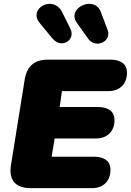

<svg xmlns="http://www.w3.org/2000/svg" viewBox="-20 -981 682 1001"><path d="M140 0H459C519 0 556 -37 556 -97C556 -139 526 -164 470 -164H249L265 -259H480C540 -259 577 -296 577 -356C577 -398 547 -423 491 -423H291L303 -506H545C605 -506 642 -543 642 -603C642 -645 612 -670 556 -670H228C160 -670 120 -635 109 -568L37 -119C25 -42 61 0 140 0ZM380 -863 439 -780C479 -724 564 -765 541 -825L506 -918C472 -1009 326 -939 380 -863ZM187 -861 253 -781C301 -723 376 -773 347 -831L304 -918C258 -1010 124 -937 187 -861Z"/></svg>

Font: SN Pro Black
Style: Italic
Weight: 900
Italic angle: -9°
Designer: Tobias Whetton
Foundry: Supernotes
Version: Version 1.001;Glyphs 3.2 (3249)